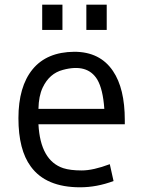

<svg xmlns="http://www.w3.org/2000/svg" viewBox="-20 -794 624 824"><path d="M467.3 -17.1Q395.5 9.8 323.7 9.8Q177.2 9.8 112.3 -79.1Q59.1 -150.9 59.1 -286.6Q59.1 -422.4 119.9 -496.6Q180.7 -570.8 298.8 -571.8Q409.2 -571.8 464.8 -489.3Q515.6 -414.6 515.6 -278.3V-260.7H145Q153.3 -105 251.5 -72.3Q281.7 -62.5 330.8 -62.5Q379.9 -62.5 451.2 -89.4ZM427.7 -326.7Q421.9 -411.1 397.5 -452.6Q355 -522.5 250 -494.1Q191.9 -479 163.1 -418Q146 -381.8 145 -326.7ZM350.6 -773.9H438V-665.5H350.6ZM161.1 -773.9H248V-665.5H161.1Z"/></svg>

Font: Duru Sans
Style: Regular
Weight: 400
Designer: Onur Yazõcõgil
Foundry: Onur Yazõcõgil
Version: Version 1.002